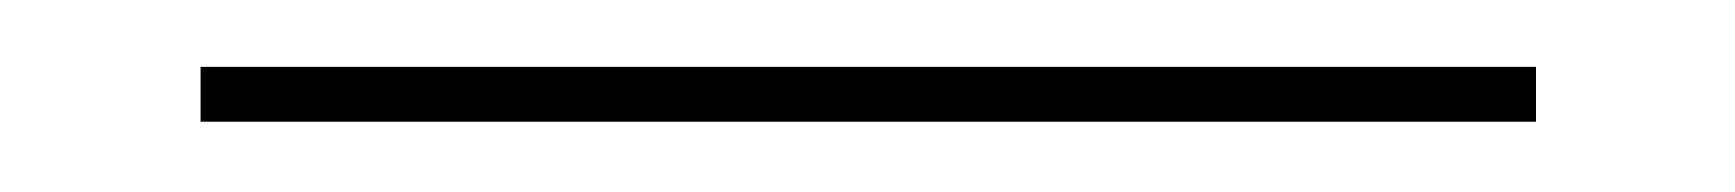

<svg xmlns="http://www.w3.org/2000/svg" viewBox="-20 38 506 56"><path d="M428 73.5H38.5V57.5H428Z"/></svg>

Font: Anek Malayalam Medium Thin
Style: Regular
Weight: 250
Version: Version 1.003